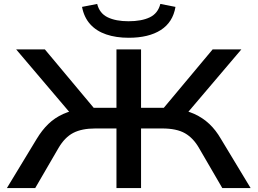

<svg xmlns="http://www.w3.org/2000/svg" viewBox="-20 -956 1309 976"><path d="M15 0 166 -249Q193 -294 225.5 -325.5Q258 -357 301 -376.5Q344 -396 401 -402L350 -366L62 -705H208L473 -388L441 -408H572V-705H697V-408H828L796 -388L1061 -705H1207L919 -366L869 -402Q926 -396 968.5 -376.5Q1011 -357 1044 -326Q1077 -295 1103 -250L1254 0H1110L992 -203Q963 -254 920.5 -278.5Q878 -303 804 -303H697V0H572V-303H465Q396 -303 352.5 -280.5Q309 -258 277 -203L159 0ZM634 -764Q570 -764 520 -781Q470 -798 438.5 -833Q407 -868 397 -921L474 -936Q486 -888 527.5 -868Q569 -848 633 -848Q700 -848 741.5 -868Q783 -888 795 -936L872 -921Q859 -843 797.5 -803.5Q736 -764 634 -764Z"/></svg>

Font: Nunito Sans 7pt Expanded SemiBold
Style: Regular
Weight: 600
Width: 7
Designer: Vernon Adams
Foundry: Vernon Adams
Version: Version 3.101;gftools[0.9.27]